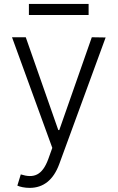

<svg xmlns="http://www.w3.org/2000/svg" viewBox="-20 -731 586 956"><path d="M127.5 204.5C195.7 204.5 245.7 165.5 274.9 86.3L506 -544.4L437.1 -545.5L275.2 -83.5H270.2L108.3 -545.5H39.8L240.4 5.3L220.5 60.7C190.3 143.1 147.7 157.7 83.5 137.4L66.4 193.2C79.2 199.2 102.6 204.5 127.5 204.5ZM421.2 -711.3H123.9V-656.2H421.2Z"/></svg>

Font: Karasuma Gothic
Style: Light
Weight: 300
Designer: Rasmus Andersson / Ryoko Nishizuka
Foundry: rsms
Version: Version 1.00